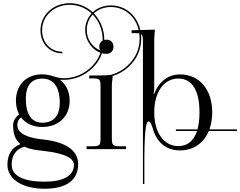

<svg xmlns="http://www.w3.org/2000/svg" viewBox="-20 -936 1507 1205"><path d="M244.1 -469.4C145.6 -469.4 79.9 -403.2 79.9 -304.2C79.9 -271.5 87.1 -242.3 100.3 -218C78.6 -201.4 62.1 -177.9 62.1 -150.9C62.1 -91 80 -54.5 108 -31.5C54.7 -11.1 26.6 32.8 26.6 97.6C26.6 188.2 119.8 248.6 259.7 248.6C396.7 248.6 470.5 194.5 470.5 94.1C470.5 16 406.6 -44 248.6 -60.8C164.7 -69.7 88.8 -93.2 88.8 -150.9C88.8 -169.4 94.5 -186.3 112.3 -199.2C141 -161.3 187.1 -139.1 244.1 -139.1C348 -139.1 417.2 -205.3 417.2 -304.2C417.2 -360.4 394.9 -406 356.6 -435H382C431.9 -435.4 479.4 -450.7 518.5 -475.7C585.9 -518.9 634.4 -592 634.4 -686.4C634.4 -812.6 540.4 -915.9 418.2 -915.9C317.1 -915.9 234.1 -845.1 234.1 -745.1C234.1 -662.8 293 -601.3 370.9 -601.3V-611.3C298.8 -611.3 244.1 -667.7 244.1 -745.1C244.1 -838.9 321.7 -905.9 418.2 -905.9C534.3 -905.9 624.4 -807.8 624.4 -686.4C624.4 -595.7 578 -525.8 513.1 -484.1C475.6 -460.1 429.9 -445.3 382 -445C352.9 -445 333.5 -451.5 313 -457.8C294 -463.7 273.9 -469.4 244.1 -469.4ZM244.6 -442.7C316.4 -442.7 355.1 -389.5 355.1 -291.4C355.1 -209.7 316.6 -165.8 245 -165.8C178.1 -165.8 142 -219.1 142 -318C142 -398.8 177.9 -442.7 244.6 -442.7ZM133.4 -15.4C166.6 0.9 207.9 6.3 249.4 10.6C397.6 26.4 443.9 62.1 443.9 97.6C443.9 166.9 379.4 204.2 259.7 204.2C125.5 204.2 53.3 166.9 53.3 97.6C53.3 38.1 81 -0.4 133.4 -15.4Z M540 -462V-444H558C606 -444 611 -439 611 -391V-71C611 -23 606 -18 558 -18H523V0H771V-18H736C688 -18 682 -23 682 -71V-405C682 -423.3 687 -438.6 687 -459C725.6 -470.8 760.4 -491.3 788.4 -517.8C835.4 -562.2 866.3 -619.5 866.3 -695.1C866.3 -809.8 787.7 -902 675.6 -902C583.7 -902 514.6 -835.7 514.6 -747.2C514.6 -671.8 576 -598 648 -598C676 -598 692 -617 692 -643C692 -671 674 -687 648 -687C620 -687 603 -669 603 -643C603 -633.9 605 -625.9 608.6 -619.3C561.8 -639.4 524.6 -685.7 524.6 -747.2C524.6 -830 588.7 -892 675.6 -892C781.5 -892 856.3 -805.3 856.3 -695.1C856.3 -622.4 827 -568 781.5 -525C752.2 -497.3 715 -476.3 673.6 -465.6C657 -462.1 540 -462 540 -462Z M1232 -231C1232 -189.5 1227.8 -153.7 1219.5 -124H1084V-114H1216.5C1196.2 -51.7 1156.4 -19 1099 -19C1008.4 -19 948 -103.8 948 -231C948 -358.2 1008.4 -443 1099 -443C1185.4 -443 1232 -368.8 1232 -231ZM1312 -231C1312 -373.8 1231.2 -469 1110 -469C1037 -469 979 -426 948 -348H943V-350C947 -356 948 -366 948 -382V-689C948 -707 950 -723 952 -743V-750L806 -746V-728H823C871 -728 877 -723 877 -675V219H886V55C887.3 -157 901.1 -174 915 -174C923 -174 933 -149 938 -132C964 -40 1024 8 1110 8C1194.1 8 1258.7 -38 1290.4 -114H1467V-124H1294.3C1305.8 -155.3 1312 -191.3 1312 -231Z"/></svg>

Font: FoglihtenNo04
Style: Regular
Weight: 500
Designer: gluk (gluksza@wp.pl)
Foundry: gluk (gluksza@wp.pl)
Version: Version 0.70